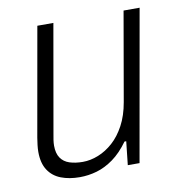

<svg xmlns="http://www.w3.org/2000/svg" viewBox="-66 -587 616 660"><g transform="rotate(-10 242.0 -257.0)"><path d="M161 12Q124 12 95.5 1Q67 -10 51 -34.5Q35 -59 35 -98Q35 -110 36.5 -122Q38 -134 40 -147L107 -526H163L97 -150Q95 -140 93.5 -129.5Q92 -119 92 -110Q92 -83 103 -67Q114 -51 134 -44.5Q154 -38 180 -38Q207 -38 234.5 -49Q262 -60 286 -81.5Q310 -103 328 -136.5Q346 -170 354 -216L408 -526H464L371 0H330L339 -82H333Q307 -46 278.5 -25.5Q250 -5 220.5 3.5Q191 12 161 12Z"/></g></svg>

Font: Archivo SemiCondensed ExtraLight
Style: Italic
Weight: 250
Width: 4
Italic angle: -10°
Designer: Hector Gatti
Foundry: Omnibus-Type
Version: Version 2.001